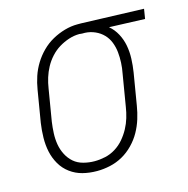

<svg xmlns="http://www.w3.org/2000/svg" viewBox="-85 -610 687 701"><g transform="rotate(-15 258.5 -260.0)"><path d="M198 8Q170 8 144.5 1.5Q119 -5 98 -20.5Q77 -36 64 -58.5Q51 -81 45.5 -106.5Q40 -132 40.5 -160Q41 -188 45 -215L65 -335Q69 -360 77 -384Q85 -408 98.5 -430Q112 -452 130.5 -470.5Q149 -489 171.5 -501.5Q194 -514 218.5 -521Q243 -528 267 -528H281L517 -520L511 -483L376 -488Q394 -473 405.5 -451.5Q417 -430 421.5 -406Q426 -382 425 -356Q424 -330 420 -305L400 -185Q396 -160 388.5 -136Q381 -112 368.5 -89.5Q356 -67 337 -47.5Q318 -28 295.5 -15.5Q273 -3 248 2.5Q223 8 199 8ZM199 -29Q219 -29 239.5 -33.5Q260 -38 278.5 -49.5Q297 -61 311 -77.5Q325 -94 335 -112.5Q345 -131 351 -151Q357 -171 360 -191L380 -311Q384 -331 385 -351.5Q386 -372 384 -391.5Q382 -411 375 -429Q368 -447 355 -460.5Q342 -474 324 -482Q306 -490 286 -491H275Q272 -491 269.5 -491.5Q267 -492 265 -492Q245 -492 225 -485.5Q205 -479 187 -468Q169 -457 154.5 -441Q140 -425 130 -406.5Q120 -388 114 -368.5Q108 -349 105 -329L85 -209Q82 -188 81 -166Q80 -144 83.5 -123.5Q87 -103 96.5 -84.5Q106 -66 121 -53Q136 -40 157 -34.5Q178 -29 199 -29Z"/></g></svg>

Font: Iosevka Curly Slab Extralight
Style: Italic
Weight: 200
Italic angle: -9°
Monospace: yes
Designer: Belleve Invis
Foundry: Belleve Invis
Version: Version 22.1.2; ttfautohint (v1.8.4)